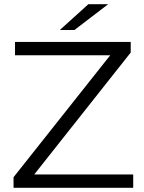

<svg xmlns="http://www.w3.org/2000/svg" viewBox="-20 -901 691 921"><path d="M45 0V-51L531 -664L539 -636H52V-700H607V-649L122 -36L113 -64H619V0ZM267 -757 404 -881H499L337 -757Z"/></svg>

Font: MOST Montserrat
Style: Regular
Weight: 400
Designer: Julieta Ulanovsky
Foundry: Julieta Ulanovsky
Version: Version 8.000;March 11, 2024;FontCreator 15.0.0.2926 64-bit